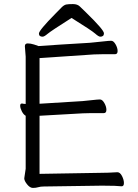

<svg xmlns="http://www.w3.org/2000/svg" viewBox="-20 -912 678 942"><path d="M472 -64Q510 -64 555 -67H556Q569 -67 578.5 -48.5Q588 -30 588 -14Q588 2 577 2H576Q552 -1 489 -1H473L195 3Q179 3 167.5 6.5Q156 10 141.5 10Q127 10 113 -7.5Q99 -25 99 -37L106 -84V-344Q95 -350 87 -366Q79 -382 79 -393Q79 -404 87 -404H89Q97 -402 106 -402V-634L102 -685Q102 -699 116 -699Q130 -699 147.5 -693.5Q165 -688 169 -686Q265 -693 420 -702L440 -704Q463 -706 488.5 -709Q514 -712 525.5 -712Q537 -712 547 -694.5Q557 -677 557 -661.5Q557 -646 544 -646H482Q455 -646 441 -645L174 -627V-403L385 -416Q408 -418 433.5 -421Q459 -424 470.5 -424Q482 -424 492 -406.5Q502 -389 502 -373Q502 -357 489 -357H426Q400 -357 386 -356L174 -344V-59ZM331 -824Q230 -760 213.5 -746Q197 -732 189 -732Q171 -732 171 -747.5Q171 -763 252 -845Q272 -866 283.5 -877Q295 -888 305.5 -890Q316 -892 338 -892Q360 -892 372 -880Q384 -868 404 -849Q490 -765 490 -748.5Q490 -732 472 -732Q464 -732 446.5 -747.5Q429 -763 331 -824Z"/></svg>

Font: LXGW WenKai Lite
Style: Regular
Weight: 400
Designer: LXGW / Fontworks Inc.
Foundry: LXGW / Fontworks Inc.
Version: Version 1.511; March 25, 2025